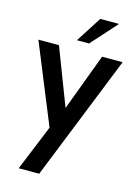

<svg xmlns="http://www.w3.org/2000/svg" viewBox="-126 -663 698 978"><g transform="rotate(15 223.0 -174.0)"><path d="M376.5 -595.2H277.8L190.9 -459.5H254.9ZM336.4 -411.6 224.1 -111.3 108.9 -411.6H0.5L171.4 6.8L73.2 247.1H181.2L444.8 -411.6Z"/></g></svg>

Font: Now SemiBold
Style: Regular
Weight: 600
Designer: Alfredo Marco Pradil
Foundry: Alfredo Marco Pradil
Version: Version 1.200;hotconv 1.0.109;makeotfexe 2.5.65596